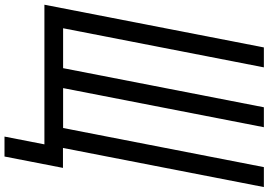

<svg xmlns="http://www.w3.org/2000/svg" viewBox="-188 -776 1123 802"><g transform="rotate(90 373.0 -375.5)"><path d="M-7.8 0 170.6 -916.7H253.9L90.5 -78.1H257.2L420.6 -916.7H503.9L340.5 -78.1H507.2L670.6 -916.7H753.9L590.5 -77.5H673.8L626.3 166.7H543L575.5 0Z"/></g></svg>

Font: Monoid
Style: Italic
Weight: 400
Width: 4
Italic angle: -11°
Monospace: yes
Version: Version 0.61